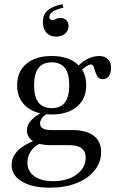

<svg xmlns="http://www.w3.org/2000/svg" viewBox="-20 -690 572 903"><path d="M214.5 192.7Q131.5 192.7 83.1 163.7Q34.7 134.7 34.7 86.3Q34.7 48.4 63.3 19Q91.9 -10.5 148.4 -31.5L173.4 -16.9Q143.5 -5.6 126.2 19.4Q108.9 44.4 108.9 74.2Q108.9 115.3 141.1 138.7Q173.4 162.1 230.6 162.1Q275 162.1 309.3 148Q343.5 133.9 363.3 108.9Q383.1 83.9 383.1 51.6Q383.1 22.6 364.1 7.7Q345.2 -7.3 307.3 -7.3H216.9Q166.1 -7.3 136.3 -25.8Q106.5 -44.4 106.5 -76.6Q106.5 -100 123.4 -120.6Q140.3 -141.1 174.2 -159.7L201.6 -155.6Q183.9 -144.4 176.2 -133.1Q168.5 -121.8 168.5 -108.9Q168.5 -93.5 181.9 -85.9Q195.2 -78.2 219.4 -78.2H321Q386.3 -78.2 421 -51.6Q455.6 -25 455.6 25Q455.6 74.2 424.6 112.1Q393.5 150 339.5 171.4Q285.5 192.7 214.5 192.7ZM223.4 -151.6Q147.6 -151.6 104 -188.3Q60.5 -225 60.5 -289.5Q60.5 -353.2 104 -389.9Q147.6 -426.6 222.6 -426.6Q298.4 -426.6 341.9 -389.9Q385.5 -353.2 385.5 -289.5Q385.5 -225 341.9 -188.3Q298.4 -151.6 223.4 -151.6ZM223.4 -181.5Q264.5 -181.5 285.1 -208.1Q305.6 -234.7 305.6 -289.5Q305.6 -343.5 285.1 -370.2Q264.5 -396.8 223.4 -396.8Q181.5 -396.8 160.9 -370.2Q140.3 -343.5 140.3 -289.5Q140.3 -234.7 160.9 -208.1Q181.5 -181.5 223.4 -181.5ZM463.7 -317.7Q447.6 -317.7 439.9 -328.2Q432.3 -338.7 428.2 -352.4Q424.2 -366.1 420.2 -376.6Q416.1 -387.1 407.3 -387.1Q402.4 -387.1 392.3 -381.9Q382.3 -376.6 371.4 -367.3Q360.5 -358.1 352.4 -345.2L337.9 -366.1Q354.8 -392.7 385.5 -409.7Q416.1 -426.6 446 -426.6Q472.6 -426.6 487.5 -411.7Q502.4 -396.8 502.4 -369.4Q502.4 -346 491.9 -331.9Q481.5 -317.7 463.7 -317.7ZM273.4 -670.2 278.2 -654Q246 -646.8 229 -635.9Q212.1 -625 212.1 -609.7Q212.1 -596 225.8 -596Q235.5 -596 243.5 -600.8Q251.6 -605.6 264.5 -605.6Q281.5 -605.6 291.9 -595.2Q302.4 -584.7 302.4 -567.7Q302.4 -546 286.3 -531.9Q270.2 -517.7 244.4 -517.7Q215.3 -517.7 198.4 -536.3Q181.5 -554.8 181.5 -587.1Q181.5 -621 203.6 -640.7Q225.8 -660.5 273.4 -670.2Z"/></svg>

Font: Playfair 12pt
Style: Regular
Weight: 400
Designer: Claus Eggers Sørensen
Foundry: Claus Eggers Sørensen
Version: Version 2.000;gftools[0.9.28]